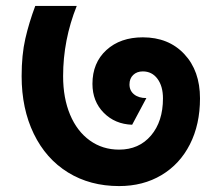

<svg xmlns="http://www.w3.org/2000/svg" viewBox="-20 -668 748 648"><path d="M382 -163Q449 -163 489.5 -210.5Q530 -258 530 -336Q530 -377 511.5 -402Q493 -427 462 -427Q442 -427 429.5 -415Q417 -403 417 -383Q417 -362 432.5 -349.5Q448 -337 474 -337L426 -247Q368 -249 330 -287.5Q292 -326 292 -385Q292 -456 339 -499Q386 -542 462 -542Q549 -542 602 -485.5Q655 -429 655 -336Q655 -248 621 -181Q587 -114 525 -77Q463 -40 382 -40Q284 -40 209.5 -86Q135 -132 94 -216.5Q53 -301 53 -411Q53 -483 65.5 -537.5Q78 -592 99 -648H239Q193 -533 193 -411Q193 -337 216.5 -281Q240 -225 283 -194Q326 -163 382 -163Z"/></svg>

Font: Madhuban SemiBold
Style: Regular
Weight: 600
Designer: jaikishan Patel
Foundry: MagicType
Version: Version 1.000